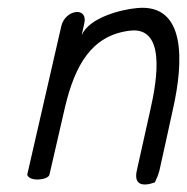

<svg xmlns="http://www.w3.org/2000/svg" viewBox="-20 -481 488 501"><path d="M51 -25C57 -6 105 -11 109 -25L150 -203C176 -311 219 -389 319 -401C411 -412 392 -280 372 -193C358 -132 349 -88 337 -36C329 0 350 7 384 -5C389 -15 393 -25 396 -36C408 -88 420 -146 431 -195C460 -322 465 -472 338 -460C293 -456 212 -434 193 -389L200 -420C210 -465 150 -456 140 -413Z"/></svg>

Font: Comica
Style: RgIta
Weight: 400
Designer: Jasper
Foundry: KineticPlasma Fonts/Cannot Into Space Fonts
Version: Version 0.89